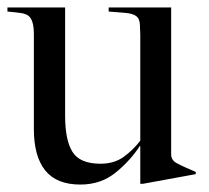

<svg xmlns="http://www.w3.org/2000/svg" viewBox="-20 -493 563 516"><path d="M196 3Q132 3 101.5 -35Q71 -73 71 -146V-401Q71 -439 57 -450Q50 -456 36 -458Q22 -460 0 -462V-473H155V-182Q155 -116 175 -84.5Q195 -53 250 -53Q287 -53 312.5 -71.5Q338 -90 357 -115V-400Q357 -410 356 -426.5Q355 -443 347 -449Q337 -457 315.5 -458.5Q294 -460 272 -462V-473H440V-78Q440 -63 454 -55Q463 -50 478.5 -43Q494 -36 506 -31V-25L364 1H357V-100L356 -101Q330 -61 290.5 -29Q251 3 196 3Z"/></svg>

Font: Mulat Addis
Style: Regular
Weight: 400
Designer: Fasil fikreab
Version: Version 1.001; ttfautohint (v1.8.3)